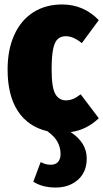

<svg xmlns="http://www.w3.org/2000/svg" viewBox="-20 -574 462 859"><path d="M422 -45Q366 8 296 17Q368 64 368 135Q368 196 328.5 230.5Q289 265 229 265Q170 265 129 239L162 151Q183 163 207 163Q229 163 240 150Q251 137 251 115Q251 88 238.5 63Q226 38 192 13Q106 -7 60 -77Q14 -147 14 -263Q14 -352 44 -418Q74 -484 129 -519Q184 -554 258 -554Q354 -554 422 -484L346 -381Q308 -412 275 -412Q253 -412 239 -400Q225 -388 218 -356Q211 -324 211 -263Q211 -182 227.5 -153.5Q244 -125 275 -125Q291 -125 306 -131Q321 -137 341 -152Z"/></svg>

Font: Fira Sans Extra Condensed Black
Style: Regular
Weight: 900
Width: 1
Designer: Carrois Corporate & Edenspiekermann AG
Foundry: Carrois Corporate GbR & Edenspiekermann AG
Version: Version 4.203